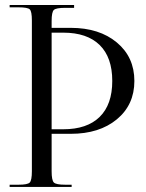

<svg xmlns="http://www.w3.org/2000/svg" viewBox="-20 -739 576 759"><path d="M18.1 0V-8.8H53.2Q88.9 -8.8 97.4 -17.3Q106 -25.9 106 -62V-658.2Q106 -693.8 97.7 -701.9Q89.4 -710 53.2 -710H18.1V-719.2H272.9V-708H237.8Q201.7 -708 192.9 -699.7Q184.1 -691.4 184.1 -655.8V-628.9H259.8Q372.6 -628.9 441.9 -571Q511.2 -513.2 511.2 -418.9Q511.2 -324.7 441.9 -267.3Q372.6 -210 259.8 -210H184.1V-62Q184.1 -26.4 192.9 -17.6Q201.7 -8.8 237.8 -8.8H263.2V0ZM184.1 -228H230Q324.2 -228 374 -276.9Q423.8 -325.7 423.8 -418.9Q423.8 -512.2 374 -561Q324.2 -609.9 230 -609.9H184.1Z"/></svg>

Font: FoglihtenNo07calt
Style: Regular
Weight: 500
Designer: gluk (gluksza@wp.pl)
Foundry: gluk (gluksza@wp.pl)
Version: Version 0.844